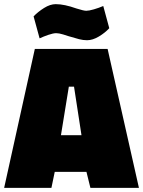

<svg xmlns="http://www.w3.org/2000/svg" viewBox="-25 -906 690 926"><path d="M143 -670H494L645 0H411L392 -77H239L223 0H-5ZM368 -254 332 -488H307L269 -254ZM304 -732Q299 -734 279 -740Q259 -746 246 -746Q232 -746 208.5 -738Q185 -730 166 -721L137 -827Q158 -849 187.5 -867.5Q217 -886 244 -886Q285 -886 344 -865Q379 -854 391 -854Q404 -854 428 -861Q452 -868 473 -877L502 -770Q482 -748 452 -730Q422 -712 395 -712Q376 -712 356.5 -717Q337 -722 304 -732Z"/></svg>

Font: Cairo Black
Style: Regular
Weight: 900
Designer: Mohamed Gaber, Accademia di Belle Arti di Urbino and others
Foundry: Kief Type Foundry, Accademia di Belle Arti di Urbino and others
Version: Version 3.011